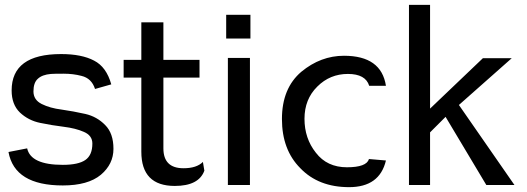

<svg xmlns="http://www.w3.org/2000/svg" viewBox="-20 -760 2172 792"><path d="M439 -412Q419 -484 368 -510Q317 -537 232 -537Q28 -537 28 -387Q28 -329 62 -296Q97 -263 146 -253Q194 -243 243 -237Q292 -231 326 -216Q361 -201 361 -168Q361 -120 332 -100Q303 -80 239 -80Q107 -80 92 -148L15 -133Q40 5 239 5Q343 5 396 -39Q448 -83 448 -146Q448 -210 414 -244Q380 -279 332 -290Q283 -301 234 -308Q186 -314 152 -331Q118 -348 118 -383Q118 -419 136 -435Q154 -452 190 -455Q203 -456 242 -456Q282 -456 316 -447Q358 -437 372 -393Z M817 -92Q791 -66 737 -66Q654 -66 654 -148V-440H803V-513H654V-668H563V-513H490V-440H563V-134Q563 7 701 7Q800 7 823 -56Z M913 -601H1013V-699H913ZM920 3H1011V-521H920Z M1502 -104Q1492 -70 1411 -70Q1329 -70 1283 -130Q1236 -189 1236 -270Q1236 -351 1289 -403Q1341 -455 1415 -455Q1488 -455 1503 -406H1572Q1553 -530 1399 -530Q1303 -530 1223 -464Q1143 -396 1143 -269Q1143 -142 1219 -66Q1294 12 1420 12Q1546 12 1572 -98Z M1754 -740H1667V3H1754V-214L1818 -278L1986 3H2102L1873 -327L2091 -520H1972L1754 -312Z"/></svg>

Font: Sawarabi Gothic
Style: Regular
Weight: 400
Designer: mshio (mshio@users.sourceforge.jp)
Version: Version 20141215